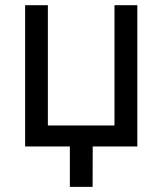

<svg xmlns="http://www.w3.org/2000/svg" viewBox="-20 -566 628 742"><path d="M77.1 0V-545.9H165V-81.1H422.4V-545.9H510.7V0ZM250 156.2V-31.2H338.4L337.9 156.2Z"/></svg>

Font: Adwaita Sans
Style: Regular
Weight: 400
Designer: Rasmus Andersson
Foundry: rsms
Version: Version 4.001;git-9221beed3